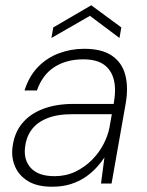

<svg xmlns="http://www.w3.org/2000/svg" viewBox="-20 -696 558 728"><path d="M177 12Q122 12 87.5 -8.5Q53 -29 38 -62.5Q23 -96 27 -134Q33 -190 63 -227Q93 -264 143 -283Q193 -302 259 -302H411Q421 -357 411.5 -394Q402 -431 374 -451Q346 -471 296 -471Q232 -471 186.5 -442Q141 -413 120 -353H73Q90 -407 124 -442Q158 -477 203.5 -494Q249 -511 299 -511Q367 -511 405 -484.5Q443 -458 455 -412Q467 -366 457 -306L403 0H363L376 -99Q365 -82 347.5 -62.5Q330 -43 306 -26Q282 -9 250 1.5Q218 12 177 12ZM187 -28Q230 -28 265.5 -45Q301 -62 328 -89Q355 -116 372 -148.5Q389 -181 395 -212L404 -263H254Q196 -263 157.5 -247Q119 -231 99 -203Q79 -175 75 -138Q69 -89 97.5 -58.5Q126 -28 187 -28ZM175 -552 182 -592 326 -676 440 -592 433 -552 321 -636Z"/></svg>

Font: DM Sans 20pt ExtraLight
Style: Italic
Weight: 250
Italic angle: -10°
Version: Version 4.004;gftools[0.9.30]